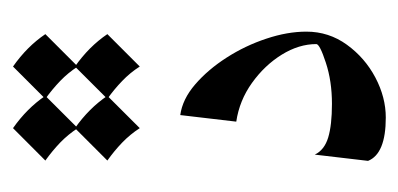

<svg xmlns="http://www.w3.org/2000/svg" viewBox="-182 -436 624 301"><g transform="rotate(-90 130.5 -285.0)"><path d="M101.1 -314.9Q126 -311.5 149.2 -291.5Q172.4 -271.5 191.2 -242.2Q210 -212.9 220.9 -179.9Q231.9 -147 231.9 -117.2Q231.9 -82 211.4 -53.7Q190.9 -25.4 159.9 -9Q128.9 7.3 97.2 7.3Q40.5 7.3 29.3 -20.5L39.1 -104Q46.4 -88.9 65.9 -83Q85.4 -77.1 118.7 -77.1Q154.3 -77.1 183.3 -86.7Q212.4 -96.2 212.4 -101.6Q212.4 -128.9 195.8 -155.8Q179.2 -182.6 151.6 -202.4Q124 -222.2 90.8 -227.1ZM80.6 -577.1Q111.8 -555.2 131.3 -526.4L80.6 -475.6Q70.8 -490.7 57.9 -503.2Q44.9 -515.6 29.8 -526.4ZM177.2 -577.1Q208.5 -555.2 228 -526.4L177.2 -475.6Q167.5 -490.7 154.5 -503.2Q141.6 -515.6 126.5 -526.4ZM80.6 -480Q111.8 -458 131.3 -429.2L80.6 -378.4Q70.8 -393.6 57.9 -406Q44.9 -418.5 29.8 -429.2ZM177.2 -480Q208.5 -458 228 -429.2L177.2 -378.4Q167.5 -393.6 154.5 -406Q141.6 -418.5 126.5 -429.2Z"/></g></svg>

Font: Lateef
Style: Regular
Weight: 400
Designer: SIL International
Foundry: SIL International
Version: Version 4.200